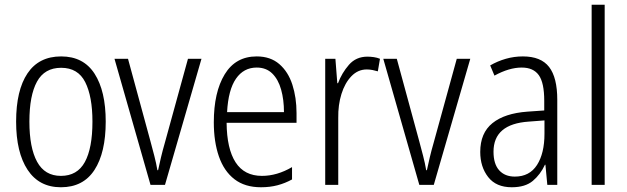

<svg xmlns="http://www.w3.org/2000/svg" viewBox="-20 -780 2644 810"><path d="M426 -267Q426 -136 378.5 -63Q331 10 237 10Q145 10 96.5 -63.5Q48 -137 48 -267Q48 -399 96 -470.5Q144 -542 238 -542Q332 -542 379 -469Q426 -396 426 -267ZM104 -267Q104 -157 136.5 -97.5Q169 -38 237 -38Q306 -38 338 -96.5Q370 -155 370 -267Q370 -373 339.5 -433.5Q309 -494 238 -494Q168 -494 136 -435.5Q104 -377 104 -267Z M615 0 463 -532H520L615 -183Q623 -153 631 -122.5Q639 -92 644 -62H647Q652 -86 659 -115.5Q666 -145 675 -176L773 -532H830L676 0Z M1063 -542Q1121 -542 1158.5 -509.5Q1196 -477 1213.5 -422.5Q1231 -368 1231 -303V-262H936Q937 -152 974 -95Q1011 -38 1085 -38Q1149 -38 1212 -75V-23Q1183 -7 1151 1.5Q1119 10 1081 10Q1013 10 969 -24Q925 -58 903.5 -120Q882 -182 882 -264Q882 -391 928 -466.5Q974 -542 1063 -542ZM1063 -495Q1008 -495 975.5 -448Q943 -401 938 -307H1178Q1178 -359 1166 -402Q1154 -445 1128.5 -470Q1103 -495 1063 -495Z M1530 -541Q1543 -541 1557 -539Q1571 -537 1583 -532L1574 -479Q1564 -482 1552 -484.5Q1540 -487 1527 -487Q1490 -487 1462.5 -458.5Q1435 -430 1420.5 -383.5Q1406 -337 1407 -282V0H1352V-532H1395L1403 -429H1406Q1422 -472 1452 -506.5Q1482 -541 1530 -541Z M1749 0 1597 -532H1654L1749 -183Q1757 -153 1765 -122.5Q1773 -92 1778 -62H1781Q1786 -86 1793 -115.5Q1800 -145 1809 -176L1907 -532H1964L1810 0Z M2186 -542Q2262 -542 2296.5 -497.5Q2331 -453 2331 -359V0H2289L2281 -85H2279Q2260 -44 2228 -17Q2196 10 2139 10Q2073 10 2039.5 -33Q2006 -76 2006 -139Q2006 -219 2057.5 -260.5Q2109 -302 2205 -309L2276 -314V-355Q2276 -431 2253 -463Q2230 -495 2181 -495Q2128 -495 2066 -461L2048 -504Q2079 -522 2114 -532Q2149 -542 2186 -542ZM2211 -267Q2062 -257 2062 -140Q2062 -88 2086 -61.5Q2110 -35 2152 -35Q2214 -35 2245.5 -84Q2277 -133 2277 -216V-272Z M2531 0H2476V-760H2531Z"/></svg>

Font: Noto Sans Sinhala UI Condensed Light
Style: Regular
Weight: 300
Width: 3
Designer: Jelle Bosma - Monotype Design Team
Foundry: Monotype Imaging Inc.
Version: Version 2.006; ttfautohint (v1.8.4.7-5d5b)